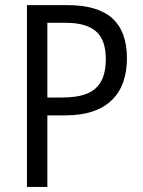

<svg xmlns="http://www.w3.org/2000/svg" viewBox="-20 -734 560 754"><path d="M243.2 -713.9Q364.7 -713.9 421.6 -661.6Q478.5 -609.4 478.5 -505.4Q478.5 -455.1 464.6 -413.8Q450.7 -372.6 421.1 -342.8Q391.6 -313 345.2 -296.9Q298.8 -280.8 233.9 -280.8H166V0H85.9V-713.9ZM237.8 -644.5H166V-351.1H225.6Q283.7 -351.1 321.3 -366.2Q358.9 -381.3 377.2 -414.8Q395.5 -448.2 395.5 -502.9Q395.5 -576.7 357.2 -610.6Q318.8 -644.5 237.8 -644.5Z"/></svg>

Font: Open Sans SemiCondensed
Style: Regular
Weight: 400
Width: 4
Designer: Monotype Design Team
Foundry: Monotype Imaging Inc.
Version: Version 3.000